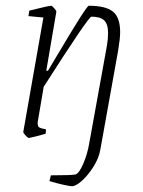

<svg xmlns="http://www.w3.org/2000/svg" viewBox="-20 -471 498 668"><path d="M398 -359Q398 -337 391 -295L329 50Q324 79 305.5 108.5Q287 138 265.5 157.5Q244 177 230 177Q224 177 199 171.5Q174 166 152 159L157 139Q228 139 243 136Q256 131 270 98Q284 65 290 30L352 -312Q356 -335 356 -356Q356 -387 342.5 -400Q329 -413 298 -413Q288 -413 132 -169L112 -51Q111 -47 111 -41Q111 -31 117 -27.5Q123 -24 140 -21L139 -6Q127 -2 109 2.5Q91 7 81 9Q77 9 69 0.5Q61 -8 61 -12L131 -410L79 -415L82 -434Q150 -451 158 -451Q161 -451 169 -442Q177 -433 176 -430L141 -225H147L181 -282Q281 -451 289 -451Q347 -451 372.5 -431Q398 -411 398 -359Z"/></svg>

Font: Grenze ExtraLight
Style: Italic
Weight: 275
Italic angle: -10°
Designer: Renata Polastri
Foundry: Omnibus-Type
Version: Version 1.002; ttfautohint (v1.8)